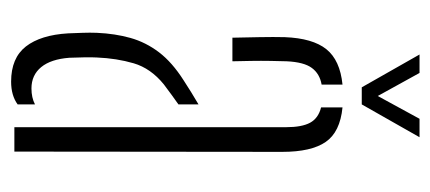

<svg xmlns="http://www.w3.org/2000/svg" viewBox="-240 -548 793 354"><g transform="rotate(90 157.0 -370.5)"><path d="M41 -99Q40.5 -113 40 -126Q39.5 -139 40 -152Q41.5 -186 49.5 -214.2Q57.5 -242.5 76 -266.8Q94.5 -291 127.5 -312Q138 -319 149.2 -325.8Q160.5 -332.5 172 -339.5V-302.5Q164 -297 154.8 -290.2Q145.5 -283.5 135 -275.5Q105.5 -251.5 96.2 -220Q87 -188.5 85.5 -152Q85 -143.5 85.2 -129.8Q85.5 -116 86 -101.5Q88.5 -67.5 103.2 -49.5Q118 -31.5 142.5 -31.5Q159.5 -31.5 172 -38V-6Q155.5 6 130 6Q86.5 6 65.2 -21.2Q44 -48.5 41 -99ZM49 -402Q48.5 -425 48 -451.8Q47.5 -478.5 48 -498.5Q50 -550 70.2 -575.2Q90.5 -600.5 135.5 -605V-566.5Q115.5 -563 104.8 -548.5Q94 -534 92.5 -502Q92 -489.5 91.8 -472.2Q91.5 -455 91.8 -436.8Q92 -418.5 92.5 -402ZM214 0V-501Q214 -530 205.8 -545.2Q197.5 -560.5 177.5 -565.5V-605Q223 -600.5 241.2 -574Q259.5 -547.5 259.5 -494L259 0ZM140.5 -640.5 80 -747H114L156.5 -670L198.5 -747H232.5L172 -640.5Z"/></g></svg>

Font: Big Shoulders Stencil Display Thin Light
Style: Regular
Weight: 300
Version: Version 2.001